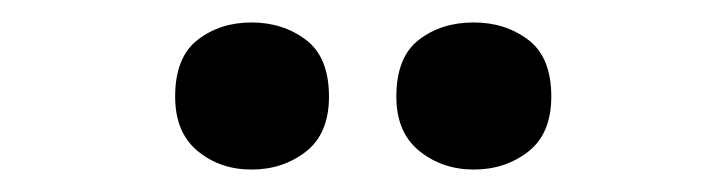

<svg xmlns="http://www.w3.org/2000/svg" viewBox="-20 -772 647 171"><path d="M136 -686Q136 -721 156 -736.5Q176 -752 204 -752Q232 -752 252.5 -736.5Q273 -721 273 -686Q273 -653 252.5 -637Q232 -621 204 -621Q176 -621 156 -637.5Q136 -654 136 -686ZM333 -686Q333 -721 353 -736.5Q373 -752 402 -752Q430 -752 450.5 -736.5Q471 -721 471 -686Q471 -653 450.5 -637Q430 -621 402 -621Q374 -621 353.5 -637.5Q333 -654 333 -686Z"/></svg>

Font: Noto Sans Thai
Style: Bold
Weight: 700
Designer: Monotype Design Team
Foundry: Monotype Imaging Inc.
Version: Version 2.001